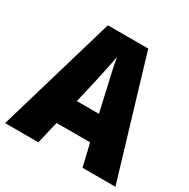

<svg xmlns="http://www.w3.org/2000/svg" viewBox="-161 -956 993 1010"><g transform="rotate(30 335.0 -451.0)"><path d="M470 -93H670L456 -809H211L0 -93H202L234 -229H438ZM373 -515 403 -382H269L300 -516C311 -565 328 -643 336 -688C343 -643 363 -559 373 -515Z"/></g></svg>

Font: Noto Sans Kannada UI SemiCondensed Black
Style: Regular
Weight: 900
Width: 4
Designer: Jelle Bosma - Monotype Design Team
Foundry: Monotype Imaging Inc.
Version: Version 2.005